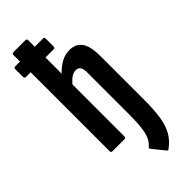

<svg xmlns="http://www.w3.org/2000/svg" viewBox="-283 -715 936 936"><g transform="rotate(-45 185.0 -247.5)"><path d="M251.2 186.2Q244.6 191.2 240 184L191.6 124.3Q183.8 116.1 191.2 110Q219 85.8 227.3 44.1Q235.6 2.4 235.6 -68.5V-357.4Q235.6 -383 227.9 -394.6Q220.3 -406.2 203 -406.2Q189 -406.2 174.2 -396.7Q159.3 -387.2 143.3 -368.5V-10.9Q143.3 0 134.4 0H50.3Q41.3 0 41.3 -10.9V-554.1H8.6Q-1 -554.1 -1 -565.1V-618Q-1 -627.9 8.6 -627.9H41.3V-672.1Q41.3 -683 50.3 -683H134.4Q143.3 -683 143.3 -672.1V-627.9H200.2Q209.2 -627.9 209.2 -618V-565.1Q209.2 -554.1 200.2 -554.1H143.3V-442.6Q167.8 -468.2 194.4 -482.8Q220.9 -497.5 250.7 -497.5Q294.8 -497.5 316.2 -466.9Q337.6 -436.3 337.6 -370.8V-65.6Q337.6 -1.3 330.7 45.5Q323.9 92.4 305.3 126.4Q286.7 160.5 251.2 186.2Z"/></g></svg>

Font: Sofia Sans Extra Condensed
Style: Regular
Weight: 400
Designer: Botio Nikoltchev, Ani Petrova
Foundry: lettersoup
Version: Version 4.101